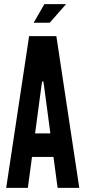

<svg xmlns="http://www.w3.org/2000/svg" viewBox="-20 -910 414 930"><path d="M300 -890 221 -800H143L195 -890ZM10 0 121 -735H253L364 0H259L239 -150H135L115 0ZM193 -496 190 -515H184L181 -496L150 -264H224Z"/></svg>

Font: League Gothic
Style: Regular
Weight: 400
Designer: The League of Moveable Type
Version: Version 1.560;PS 001.560;hotconv 1.0.56;makeotf.lib2.0.21325